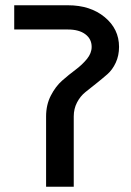

<svg xmlns="http://www.w3.org/2000/svg" viewBox="-20 -708 498 729"><path d="M238 -688Q323 -688 377.5 -643Q432 -598 432 -530Q432 -497 419.5 -470Q407 -443 387.5 -426Q368 -409 346 -391.5Q324 -374 304.5 -358.5Q285 -343 272.5 -319Q260 -295 260 -266V1H155V-266Q155 -310 173 -345Q191 -380 216 -402Q241 -424 266.5 -443Q292 -462 310 -484Q328 -506 328 -530Q328 -560 304 -578Q280 -596 238 -596H34V-688Z"/></svg>

Font: LT Superior Semi-bold
Style: Regular
Weight: 600
Designer: Daniel Lyons
Foundry: LyonsType
Version: Version 1.0